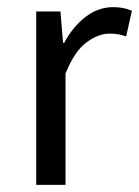

<svg xmlns="http://www.w3.org/2000/svg" viewBox="-20 -518 390 538"><path d="M81.5 -485.8H149.4L156.7 -397.9H159.7Q184.6 -443.8 220 -470.9Q255.4 -498 297.4 -498Q326.7 -498 349.6 -487.8L333.5 -416Q321.8 -419.9 311.8 -421.9Q301.8 -423.8 286.6 -423.8Q255.4 -423.8 221.9 -398.9Q188.5 -374 163.6 -312V0H81.5Z"/></svg>

Font: Pyidaungsu
Style: Regular
Weight: 400
Designer: Sun Tun
Foundry: MCF
Version: Version 2.053; ttfautohint (v1.8.2)